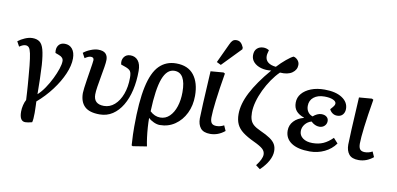

<svg xmlns="http://www.w3.org/2000/svg" viewBox="-89 -1096 3358 1623"><g transform="rotate(10 1589.5 -285.0)"><path d="M185 188Q135 188 135 106Q135 78 142 49.5Q149 21 160 2Q158 -39 156 -68Q154 -97 152 -126Q150 -155 146.5 -193Q143 -231 138 -289Q131 -356 123.5 -391.5Q116 -427 105 -440Q94 -453 76 -453Q65 -453 53 -448.5Q41 -444 23 -432L0 -474Q25 -494 59 -508.5Q93 -523 123 -523Q161 -523 184.5 -505.5Q208 -488 220.5 -442.5Q233 -397 239 -313Q242 -258 244 -190.5Q246 -123 246 -63Q277 -91 305.5 -133Q334 -175 356.5 -221Q379 -267 392.5 -307.5Q406 -348 406 -375Q406 -407 367 -421L335 -433Q328 -473 346 -498Q364 -523 400 -523Q441 -523 465 -493.5Q489 -464 489 -412Q489 -352 458 -279.5Q427 -207 372 -134Q317 -61 247 -1Q248 13 248.5 32.5Q249 52 249.5 70Q250 88 250 98Q250 153 243 178Q206 188 185 188Z M792 14Q703 14 662.5 -25.5Q622 -65 622 -140Q622 -154 626 -185Q630 -216 636 -255Q642 -294 648 -331Q654 -368 658 -395Q662 -422 662 -429Q662 -453 636 -453Q615 -453 585 -432L562 -474Q588 -495 623.5 -509Q659 -523 687 -523Q731 -523 750.5 -503.5Q770 -484 770 -450Q770 -428 763.5 -388Q757 -348 748.5 -301.5Q740 -255 733.5 -213Q727 -171 727 -146Q727 -63 816 -63Q866 -63 906 -98Q946 -133 969 -195Q992 -257 992 -336Q992 -376 981 -392Q970 -408 936 -420L899 -433Q890 -469 908.5 -496Q927 -523 964 -523Q1005 -523 1029.5 -493Q1054 -463 1054 -405Q1054 -316 1036.5 -240Q1019 -164 985 -107Q951 -50 902.5 -18Q854 14 792 14Z M1115 230 1105 225Q1101 166 1100 132Q1099 98 1099 65Q1099 -150 1127 -279Q1155 -408 1212.5 -465.5Q1270 -523 1357 -523Q1458 -523 1509 -458Q1560 -393 1560 -280Q1560 -197 1527.5 -130.5Q1495 -64 1438 -25Q1381 14 1308 14Q1285 14 1257 1.5Q1229 -11 1211 -29H1210Q1210 7 1213 51Q1216 95 1221.5 137Q1227 179 1234 211ZM1301 -49Q1347 -49 1380.5 -81.5Q1414 -114 1432 -169Q1450 -224 1450 -292Q1450 -459 1353 -459Q1288 -459 1254 -369.5Q1220 -280 1213 -87Q1253 -49 1301 -49Z M1741 14Q1683 14 1658 -17Q1633 -48 1633 -100Q1633 -131 1638 -230.5Q1643 -330 1653 -508L1763 -517L1776 -510Q1752 -368 1740 -269.5Q1728 -171 1728 -126Q1728 -91 1740.5 -76Q1753 -61 1782 -61Q1815 -61 1846 -78L1866 -33Q1809 14 1741 14ZM1729 -576 1692 -594 1769 -759Q1780 -784 1792 -794.5Q1804 -805 1824 -805Q1846 -805 1860.5 -792Q1875 -779 1886 -753V-738Z M2207 235 2170 207Q2217 146 2217 108Q2217 80 2195 60Q2173 40 2117 14Q2057 -14 2019.5 -42.5Q1982 -71 1965.5 -107Q1949 -143 1949 -193Q1949 -279 2001 -380Q2053 -481 2157 -603Q2109 -597 2069.5 -608.5Q2030 -620 2006.5 -645Q1983 -670 1983 -705Q1983 -743 2004.5 -763Q2026 -783 2060 -783Q2085 -783 2108 -769Q2103 -749 2100.5 -739Q2098 -729 2098 -717Q2098 -684 2122 -664.5Q2146 -645 2190 -641Q2226 -680 2264 -711.5Q2302 -743 2323 -752Q2343 -748 2359 -730.5Q2375 -713 2375 -689Q2375 -647 2337.5 -620.5Q2300 -594 2233 -599Q2198 -565 2166.5 -519Q2135 -473 2110.5 -422Q2086 -371 2072 -320Q2058 -269 2058 -226Q2058 -189 2066.5 -164Q2075 -139 2096 -121Q2117 -103 2155 -86Q2209 -62 2240.5 -40.5Q2272 -19 2286 5.5Q2300 30 2300 64Q2300 104 2276.5 147.5Q2253 191 2207 235Z M2596 14Q2492 14 2437 -23.5Q2382 -61 2382 -128Q2382 -175 2413.5 -209Q2445 -243 2499 -257V-259Q2453 -275 2430.5 -302Q2408 -329 2408 -372Q2408 -417 2436.5 -450.5Q2465 -484 2514.5 -503.5Q2564 -523 2630 -523Q2726 -523 2781 -487Q2836 -451 2836 -393Q2836 -363 2819 -343.5Q2802 -324 2771 -324Q2749 -324 2731.5 -336Q2714 -348 2705 -368Q2725 -390 2732.5 -401Q2740 -412 2740 -422Q2740 -441 2712.5 -453Q2685 -465 2639 -465Q2582 -465 2547.5 -437.5Q2513 -410 2513 -363Q2513 -333 2528 -311.5Q2543 -290 2569 -282Q2584 -296 2603 -305Q2622 -314 2640 -314Q2668 -314 2684.5 -300.5Q2701 -287 2701 -265Q2701 -240 2683.5 -223Q2666 -206 2639 -206Q2620 -206 2601.5 -214.5Q2583 -223 2568 -238Q2534 -228 2513 -201.5Q2492 -175 2492 -143Q2492 -106 2523 -83Q2554 -60 2606 -60Q2658 -60 2698.5 -78Q2739 -96 2778 -135L2816 -93Q2780 -42 2721.5 -14Q2663 14 2596 14Z M3015 14Q2957 14 2932 -17Q2907 -48 2907 -100Q2907 -131 2912 -230.5Q2917 -330 2927 -508L3037 -517L3050 -510Q3026 -368 3014 -269.5Q3002 -171 3002 -126Q3002 -91 3014.5 -76Q3027 -61 3056 -61Q3089 -61 3120 -78L3140 -33Q3083 14 3015 14Z"/></g></svg>

Font: Literata 12pt Medium
Style: Italic
Weight: 500
Italic angle: -2°
Designer: Latin by Veronika Burian and Jose Scaglione. Greek by Irene Vlachou. Cyrillic by Vera Evstafieva
Foundry: TypeTogether
Version: Version 3.002